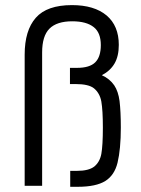

<svg xmlns="http://www.w3.org/2000/svg" viewBox="-20 -717 545 741"><path d="M251 -57.6H277.3Q322.3 -57.6 343.8 -74.2Q365.2 -91.8 371.1 -123Q377 -156.2 377 -224.6Q377 -291 371.1 -325.2Q365.2 -357.4 342.8 -376Q322.3 -392.6 271.5 -392.6H250V-455.1H277.3Q326.2 -455.1 347.7 -476.6Q369.1 -498 369.1 -543Q369.1 -590.8 341.8 -612.3Q313.5 -634.8 258.8 -634.8Q199.2 -634.8 170.9 -606.4Q142.6 -578.1 142.6 -514.6V0H75.2V-505.9Q75.2 -599.6 118.2 -648.4Q161.1 -697.3 257.8 -697.3Q343.8 -697.3 391.6 -657.2Q438.5 -617.2 438.5 -543.9Q438.5 -500 421.9 -471.7Q405.3 -443.4 373 -426.8Q403.3 -413.1 420.9 -387.7Q436.5 -364.3 441.4 -327.1Q446.3 -286.1 446.3 -224.6Q446.3 -141.6 433.6 -88.9Q421.9 -41 386.7 -18.6Q350.6 3.9 280.3 3.9H251Z"/></svg>

Font: Altinn-DIN
Style: Regular
Weight: 400
Designer: Charles Nix
Foundry: Altinn
Version: Version 2.00